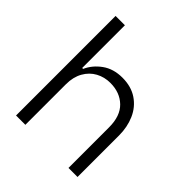

<svg xmlns="http://www.w3.org/2000/svg" viewBox="-203 -884 1020 1020"><g transform="rotate(45 307.5 -374.0)"><path d="M150 -748V-427H157Q178 -475 224.5 -508.5Q271 -542 338 -542Q404 -542 450 -511Q496 -480 519 -427.5Q542 -375 542 -312V0H474V-305Q474 -390 429 -433.5Q384 -477 312 -477Q268 -477 231 -457Q194 -437 172 -398Q150 -359 150 -305V0H80V-748Z"/></g></svg>

Font: Lopes Sans Light
Style: Regular
Weight: 300
Designer: Gabriel Lam, Diego Maldonado
Foundry: TypeRant, Foresti Design
Version: Version 4.000